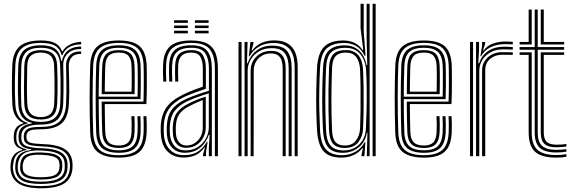

<svg xmlns="http://www.w3.org/2000/svg" viewBox="-20 -820 3010 1008"><path d="M195.2 168.5Q117.5 168.5 78.6 144Q39.8 119.5 35.2 68.2Q34.8 61.2 35 53.9Q35.2 46.5 36.2 39.2Q39 10 53.8 -7.4Q68.5 -24.8 96.8 -32.5V-36Q75.5 -42.2 65 -54.1Q54.5 -66 52.5 -87.2Q52.2 -92.2 52.2 -98.5Q52.2 -104.8 52.5 -110Q54 -133.8 64.8 -149.1Q75.5 -164.5 102.2 -172V-175.5Q79 -183.5 63 -208Q47 -232.5 44.8 -272Q43.5 -295.8 43 -320.1Q42.5 -344.5 42.5 -369.5Q42.5 -394.5 43 -420.9Q43.5 -447.2 44.5 -474.8Q47.5 -545.8 83.2 -576.6Q119 -607.5 194.2 -607.5Q244.8 -607.5 270.2 -593.1Q295.8 -578.8 305.5 -550.8H308.8Q318.2 -568 335.1 -579Q352 -590 371.1 -595.1Q390.2 -600.2 406 -600V-587Q366 -587.2 341.1 -571.1Q316.2 -555 307.5 -530.2H303.8Q295.5 -563 270.5 -578.9Q245.5 -594.8 194.2 -594.8Q127.8 -594.8 95.2 -567.1Q62.8 -539.5 60.5 -475.2Q59 -437.2 58.4 -403.9Q57.8 -370.5 58.2 -338.9Q58.8 -307.2 60.5 -273.5Q62.8 -229.8 79.9 -206Q97 -182.2 125 -175V-171.5Q93.2 -164 80.4 -149.8Q67.5 -135.5 66 -110Q65.5 -104.2 65.5 -98.6Q65.5 -93 66 -87Q67.8 -66 78.8 -55Q89.8 -44 118.5 -36V-32.5Q84 -25.2 68.6 -8.6Q53.2 8 49.8 39.2Q48.5 47.2 47.9 53Q47.2 58.8 48.2 68Q52.8 113.8 86.6 135.4Q120.5 157 195.2 157Q272 157 307 135Q342 113 346.5 64Q347.5 55 347.4 48.4Q347.2 41.8 346 33Q341.2 -9.8 306.8 -29.5Q272.2 -49.2 197.8 -51.5Q165.5 -52.8 146.1 -56.5Q126.8 -60.2 117.5 -67.8Q108.2 -75.2 106 -87Q105 -91.2 104.8 -98.9Q104.5 -106.5 104.8 -110.2Q108.5 -135.8 128.4 -144.9Q148.2 -154 194.5 -153.8Q264.5 -153.2 294.1 -183.8Q323.8 -214.2 326.8 -273.8Q328.5 -310.2 328.8 -339.2Q329 -368.2 328.4 -399.6Q327.8 -431 326.8 -474.2Q325.8 -508.2 346.1 -529.6Q366.5 -551 406 -550V-537.2Q371.5 -537.8 355.9 -519Q340.2 -500.2 341 -471.5Q342 -436.2 342.8 -405.2Q343.5 -374.2 343.5 -342.5Q343.5 -310.8 341.5 -273.2Q338 -202.8 303.2 -172Q268.5 -141.2 194.2 -141.2Q168.2 -141.2 152.2 -138.5Q136.2 -135.8 128.4 -128.6Q120.5 -121.5 119 -108Q118.8 -106.8 118.8 -100.5Q118.8 -94.2 119.5 -91.2Q121.5 -81.2 129.4 -75.6Q137.2 -70 153.8 -67.5Q170.2 -65 198 -64Q279 -61.8 317.6 -38.6Q356.2 -15.5 360.2 33.5Q361 41.8 361.1 49.1Q361.2 56.5 360.5 64Q356.2 118 317 143.2Q277.8 168.5 195.2 168.5ZM195.2 133.8Q240 133.8 266.8 125.6Q293.5 117.5 305.9 102.2Q318.2 87 319.5 65.5Q320.2 55.2 320.1 48.6Q320 42 319 33Q317 13.8 304.5 0.5Q292 -12.8 266 -20.2Q240 -27.8 197.2 -29.8Q136.8 -32.5 108.5 -16.1Q80.2 0.2 74.5 39.8Q73.5 46.8 73 53.4Q72.5 60 73.5 69Q77.2 103.8 106.2 118.8Q135.2 133.8 195.2 133.8ZM195.2 122.5Q139.8 122.5 114.4 109.8Q89 97 86 68.2Q85.2 61.2 85.6 54.5Q86 47.8 87.2 39Q92.2 2.8 118.9 -9.2Q145.5 -21.2 199 -19.5Q234.2 -18.2 257.2 -12.4Q280.2 -6.5 292.1 4.8Q304 16 306 33.2Q307.2 44 307.1 50.2Q307 56.5 306.2 64.2Q303.2 95.2 277.4 108.9Q251.5 122.5 195.2 122.5ZM195.2 110.5Q227.5 110.5 247.9 106Q268.2 101.5 278.9 91.1Q289.5 80.8 291.5 64Q292.5 56.2 292.6 48.8Q292.8 41.2 291 33.2Q289.5 20.2 279.6 11.9Q269.8 3.5 249.8 -1.1Q229.8 -5.8 197.5 -7.2Q148.8 -9.8 126.6 1.9Q104.5 13.5 100.8 39Q99 46 98.9 54Q98.8 62 99.8 68.2Q102.5 89.8 124.6 100.1Q146.8 110.5 195.2 110.5ZM195.2 145.8Q126.5 145.8 95.4 127.6Q64.2 109.5 60.2 68Q59.8 59.8 60 53.5Q60.2 47.2 61.2 39Q64.5 6.5 83.5 -10.4Q102.5 -27.2 143.5 -32.8V-36.2Q111.2 -40.5 96 -52.2Q80.8 -64 78 -87Q77.2 -93 77.2 -98.9Q77.2 -104.8 77.5 -110.2Q79 -137.5 96.2 -152.1Q113.5 -166.8 147.5 -172V-175Q115 -182 96.6 -205.6Q78.2 -229.2 76 -274.5Q74.5 -304 74.1 -335.8Q73.8 -367.5 74.2 -402Q74.8 -436.5 76 -474.2Q78.2 -532.8 107.2 -557.5Q136.2 -582.2 194.2 -582.2Q246 -582.2 270.8 -562.9Q295.5 -543.5 301.2 -499.8H304.8Q310.8 -524.5 323.4 -541.1Q336 -557.8 356.4 -566.5Q376.8 -575.2 406 -575.5V-562.5Q360.5 -563.2 335.5 -538.5Q310.5 -513.8 312 -475.5Q313 -439.5 313.4 -405.1Q313.8 -370.8 313.4 -338.2Q313 -305.8 311.8 -275Q308.8 -217.5 280.6 -191.6Q252.5 -165.8 194 -166Q165.5 -166.2 143.2 -161.1Q121 -156 107.9 -144.4Q94.8 -132.8 92.5 -112.5Q91.8 -106.2 91.9 -98.9Q92 -91.5 92.5 -87.5Q96 -61.2 121.6 -52.4Q147.2 -43.5 197.5 -41.8Q241 -40.5 270.4 -32.4Q299.8 -24.2 315.4 -8.2Q331 7.8 333.8 32.8Q334.5 40 334.8 47.9Q335 55.8 334.2 64Q330.5 109.2 295.9 127.5Q261.2 145.8 195.2 145.8ZM194.2 -180Q243.8 -180 268.8 -202.2Q293.8 -224.5 296.2 -274.8Q297.8 -307.8 298 -339.4Q298.2 -371 297.8 -404.2Q297.2 -437.5 295.8 -475.2Q294 -526.8 268.6 -548Q243.2 -569.2 194.2 -569.2Q140 -569.2 116.8 -545.8Q93.5 -522.2 91.8 -473.8Q90.2 -416.5 90.1 -371.4Q90 -326.2 91.8 -273Q93.8 -224.5 119.1 -202.2Q144.5 -180 194.2 -180ZM194.2 -192.5Q150.2 -192.5 129.6 -212.8Q109 -233 107.5 -275.2Q105.8 -323 105.9 -370.5Q106 -418 107.5 -473Q109 -517.8 130 -537.2Q151 -556.8 194.2 -556.8Q236.5 -556.8 257.5 -537.6Q278.5 -518.5 280 -475.2Q281.5 -437 282 -403.5Q282.5 -370 282.1 -338.8Q281.8 -307.5 280.2 -275.8Q278.2 -232 257.1 -212.2Q236 -192.5 194.2 -192.5ZM194.2 -205.2Q227.2 -205.2 245 -222Q262.8 -238.8 264.5 -276.8Q266 -306.2 266.4 -337.2Q266.8 -368.2 266.1 -402.4Q265.5 -436.5 264.2 -474.8Q262.8 -512.8 244.6 -528.4Q226.5 -544 194.2 -544Q160.2 -544 142.2 -527.9Q124.2 -511.8 123 -472.5Q121.8 -421.5 121.5 -373.4Q121.2 -325.2 123 -275.8Q124.8 -238.8 142.2 -222Q159.8 -205.2 194.2 -205.2Z M604.2 7.5Q530 7.5 493.2 -21.5Q456.5 -50.5 453.5 -121.8Q452 -166.2 451.2 -212.4Q450.5 -258.5 450.5 -304.5Q450.5 -350.5 451.4 -394.2Q452.2 -438 453.5 -477Q457 -549 493.4 -578.2Q529.8 -607.5 603.5 -607.5Q678 -607.5 712.2 -577.9Q746.5 -548.2 749.8 -478.5Q750.2 -471 750.5 -448.6Q750.8 -426.2 750.9 -395.6Q751 -365 750.5 -332.8Q750 -300.5 748.5 -273.5H530Q530.2 -247 530.5 -222.8Q530.8 -198.5 531.2 -175Q531.8 -151.5 532.5 -126.8Q534 -89 550.6 -72.5Q567.2 -56 604.2 -56Q635.8 -56 652.1 -71.4Q668.5 -86.8 670.5 -126Q671.5 -143.8 671.2 -167.5Q671 -191.2 669.8 -209.8H685.8Q687 -188.2 687 -164.4Q687 -140.5 686.2 -125.5Q684 -81.5 664.9 -62.4Q645.8 -43.2 604.2 -43.2Q559 -43.2 538.8 -62.8Q518.5 -82.2 516.8 -126.2Q515.8 -153.5 515.1 -181Q514.5 -208.5 514.2 -235.2Q514 -262 513.8 -286.5H733.2Q734.2 -313.5 734.6 -343.5Q735 -373.5 734.9 -401.2Q734.8 -429 734.5 -449.6Q734.2 -470.2 733.8 -477.8Q731 -540.8 700.8 -567.8Q670.5 -594.8 603.5 -594.8Q537.5 -594.8 504.8 -568Q472 -541.2 469.2 -474.8Q467.8 -440.2 467 -397.1Q466.2 -354 466.2 -307Q466.2 -260 467 -213.2Q467.8 -166.5 469.2 -124.8Q471.8 -61.2 502.8 -33.2Q533.8 -5.2 604.2 -5.2Q669.8 -5.2 700.2 -32.5Q730.8 -59.8 733.8 -123.8Q734.2 -134.2 734.4 -149.5Q734.5 -164.8 734.2 -180.9Q734 -197 733 -209.8H748.8Q750.2 -190.5 750.4 -164.8Q750.5 -139 749.8 -123Q746.2 -53.2 712.4 -22.9Q678.5 7.5 604.2 7.5ZM604.2 -17.8Q545.8 -17.8 516.6 -41.5Q487.5 -65.2 485 -124.5Q483.8 -161.2 483 -205.5Q482.2 -249.8 482.2 -296.9Q482.2 -344 482.9 -389.4Q483.5 -434.8 485 -473.8Q487.5 -533.8 516.2 -558Q545 -582.2 603.5 -582.2Q662 -582.2 688.8 -557.9Q715.5 -533.5 718 -477.5Q718.5 -468.2 718.9 -440Q719.2 -411.8 719.1 -374.2Q719 -336.8 717.8 -299.5H498Q498 -255.5 498.8 -209.6Q499.5 -163.8 501 -125.5Q503 -73.5 527.8 -52.1Q552.5 -30.8 604.2 -30.8Q653.2 -30.8 676.4 -52.2Q699.5 -73.8 702.2 -124.8Q703 -140.2 702.9 -165.1Q702.8 -190 701.5 -209.8H717.2Q718.5 -189.5 718.6 -164.9Q718.8 -140.2 718 -124.2Q715.2 -67.2 688.8 -42.5Q662.2 -17.8 604.2 -17.8ZM498 -312.5H702.2Q703.2 -345.8 703.2 -379.5Q703.2 -413.2 703 -439.6Q702.8 -466 702.2 -476.5Q700 -526 677.1 -547.6Q654.2 -569.2 603.5 -569.2Q551 -569.2 527.1 -547.1Q503.2 -525 501 -473Q499.5 -436.5 498.9 -394.4Q498.2 -352.2 498 -312.5ZM514 -325.8Q514 -344.2 514.4 -369.2Q514.8 -394.2 515.2 -421.1Q515.8 -448 516.8 -472.2Q518.5 -517.8 538.9 -537.2Q559.2 -556.8 603.5 -556.8Q646 -556.8 665.2 -538Q684.5 -519.2 686.2 -476Q686.8 -465.5 687.1 -441.4Q687.5 -417.2 687.4 -386.8Q687.2 -356.2 686.5 -325.8ZM530 -338.8H670.8Q671.5 -368.8 671.5 -396.8Q671.5 -424.8 671.2 -445.8Q671 -466.8 670.5 -475Q669 -510.2 654.2 -527.1Q639.5 -544 603.5 -544Q566.2 -544 550.1 -526.8Q534 -509.5 532.5 -471.8Q532 -448.2 531.4 -426.1Q530.8 -404 530.5 -382.5Q530.2 -361 530 -338.8Z M1108.2 0V-460.8Q1108.2 -526.2 1082.1 -560.5Q1056 -594.8 984.2 -594.8Q922.5 -594.8 888.8 -570.1Q855 -545.5 852.2 -479.5Q851.2 -456.5 851.4 -435.2Q851.5 -414 853 -391.5H837.2Q835.8 -416.5 835.5 -437Q835.2 -457.5 836.2 -480Q839.2 -548 874 -577.8Q908.8 -607.5 984.2 -607.5Q1039.2 -607.5 1069.6 -590.2Q1100 -573 1112 -540.1Q1124 -507.2 1124 -460.8V0ZM954.2 -30.5Q992.2 -30.5 1019.6 -48.5Q1047 -66.5 1061.6 -94.4Q1076.2 -122.2 1076.2 -151.8V-330Q1045.2 -320.5 1013.6 -309Q982 -297.5 960.2 -286.8Q917.2 -265.2 895.9 -236Q874.5 -206.8 871.5 -157.5Q870.8 -144.8 871 -135Q871.2 -125.2 872.2 -113.5Q876 -74.8 897.1 -52.6Q918.2 -30.5 954.2 -30.5ZM957 -44Q926.2 -44 908.4 -63.5Q890.5 -83 887.8 -115.5Q887 -124.8 886.9 -135Q886.8 -145.2 887.2 -155.8Q889.5 -202.5 909.1 -228.8Q928.8 -255 966 -274.2Q990.2 -286.5 1012.5 -295.6Q1034.8 -304.8 1060.2 -312.5V-150.8Q1060.2 -123.2 1047.8 -98.9Q1035.2 -74.5 1012.1 -59.2Q989 -44 957 -44ZM958.5 -56.2Q983.8 -56.2 1003.1 -69.1Q1022.5 -82 1033.5 -103.4Q1044.5 -124.8 1044.5 -149.5V-295Q1026 -288 1008.8 -280.1Q991.5 -272.2 972.5 -262.2Q936 -243 920.2 -219Q904.5 -195 903 -155Q902.8 -145.2 902.9 -135.5Q903 -125.8 903.8 -116.8Q905.8 -90 920 -73.1Q934.2 -56.2 958.5 -56.2ZM943.5 7Q892.5 7 860.9 -23.5Q829.2 -54 824.8 -110.5Q823.8 -123.5 823.6 -135.6Q823.5 -147.8 824 -161.2Q827.2 -218.5 854.4 -256.5Q881.5 -294.5 942.2 -323.8Q957 -331 972.1 -337.5Q987.2 -344 1005 -350.8Q1022.8 -357.5 1044.8 -364.8V-460.8Q1044.8 -499 1032 -521.5Q1019.2 -544 984.2 -544Q949.5 -544 933.1 -527.1Q916.8 -510.2 915.2 -475.2Q914.8 -462 914.8 -438.9Q914.8 -415.8 915.8 -391.5H900Q899 -414 899 -437.4Q899 -460.8 899.5 -476Q901.2 -519.8 922.4 -538.2Q943.5 -556.8 984.2 -556.8Q1029.8 -556.8 1045.2 -530.5Q1060.8 -504.2 1060.8 -460.8V-354Q1029.5 -343.8 999.8 -332.6Q970 -321.5 948.2 -311.5Q895.8 -286.8 868.9 -250.6Q842 -214.5 840 -160.2Q839.5 -148 839.5 -136.1Q839.5 -124.2 840.5 -111.8Q844.5 -62 872.2 -33.8Q900 -5.5 947 -5.5Q991.2 -5.5 1019.8 -24.5Q1048.2 -43.5 1066.5 -76H1070L1061.8 -21.2V0H1046.2L1046 -10.2L1056.5 -45.8H1053.2Q1033.2 -18 1006.5 -5.5Q979.8 7 943.5 7ZM1076.5 0V-44.8L1080.5 -112.5H1076.8Q1061.8 -69.5 1029.8 -43.8Q997.8 -18 950.2 -18Q910.2 -18 885.1 -43Q860 -68 856.2 -112.5Q855.5 -124.8 855.4 -135.6Q855.2 -146.5 855.8 -159.2Q858.2 -211.5 881.4 -243.5Q904.5 -275.5 954.5 -299.2Q969.2 -306.2 989.5 -314.1Q1009.8 -322 1032.2 -329.6Q1054.8 -337.2 1076.8 -343.5V-460.8Q1076.8 -510.8 1058 -540Q1039.2 -569.2 984.2 -569.2Q934.5 -569.2 910 -548Q885.5 -526.8 883.5 -476.5Q883 -461.5 883 -438.2Q883 -415 884.5 -391.5H868.8Q867.5 -413.5 867.2 -437Q867 -460.5 867.8 -476.8Q870 -532.5 897.4 -557.4Q924.8 -582.2 984.2 -582.2Q1046.5 -582.2 1069.4 -550.9Q1092.2 -519.5 1092.2 -460.8V0ZM1003.2 -699.8V-713.5H1075.2V-699.8ZM894 -645V-658.8H966V-645ZM894 -672.5V-686H966V-672.5ZM894 -699.8V-713.5H966V-699.8ZM1003.2 -645V-658.8H1075.2V-645ZM1003.2 -672.5V-686H1075.2V-672.5Z M1527 0V-464.8Q1527 -487 1523.2 -509.8Q1519.5 -532.5 1508.1 -551.6Q1496.8 -570.8 1474.4 -582.5Q1452 -594.2 1415 -594.2Q1371.5 -594.2 1339.9 -575.5Q1308.2 -556.8 1290.2 -524.5H1286.5L1294.5 -600H1310.5V-591.8L1300.5 -554.8H1304Q1325 -582.5 1353.9 -595.1Q1382.8 -607.8 1419 -607.8Q1451.8 -607.8 1473.9 -599.2Q1496 -590.8 1509.6 -576.1Q1523.2 -561.5 1530.5 -543.2Q1537.8 -525 1540.2 -505.2Q1542.8 -485.5 1542.8 -467V0ZM1232.2 0V-600H1248.2V0ZM1295.8 0V-450Q1295.8 -477.5 1309.1 -500.9Q1322.5 -524.2 1346.6 -538.5Q1370.8 -552.8 1402.8 -552.8Q1427.8 -552.8 1443 -544.8Q1458.2 -536.8 1466.2 -523.5Q1474.2 -510.2 1477 -493.9Q1479.8 -477.5 1479.8 -460.5V0H1464V-459.8Q1464 -480.8 1459.5 -498.9Q1455 -517 1441.4 -528.2Q1427.8 -539.5 1400.8 -539.5Q1375.8 -539.5 1355.6 -527.9Q1335.5 -516.2 1323.9 -496.2Q1312.2 -476.2 1312.2 -451L1311.5 0ZM1264 0V-600H1279.8L1276.5 -488.2H1280.2Q1295 -531.5 1328.8 -556.1Q1362.5 -580.8 1410.5 -580.5Q1467.5 -580.2 1489.4 -549.5Q1511.2 -518.8 1511.2 -464V0H1495.5V-462.5Q1495.5 -513.2 1475.8 -540.2Q1456 -567.2 1406.2 -567.2Q1367.5 -567.2 1339.2 -550.1Q1311 -533 1295.6 -506.1Q1280.2 -479.2 1280.2 -449.2V0Z M1952.2 0H1936.2V-800H1952.2ZM1920.5 0H1905.8L1909 -123H1905.8Q1897.8 -73.8 1862.4 -45.8Q1827 -17.8 1779 -17.8Q1729.5 -17.8 1704.6 -44.4Q1679.8 -71 1675.8 -136.5Q1673.2 -185.8 1672.1 -238.4Q1671 -291 1672 -347.5Q1673 -404 1676 -464.8Q1679.2 -529.8 1707.2 -555.8Q1735.2 -581.8 1790.2 -581.8Q1836 -581.8 1865.5 -554.2Q1895 -526.8 1904.2 -478H1908L1904.8 -626.5V-800H1920.5ZM1785.5 -30.2Q1817.5 -30.2 1843 -44.5Q1868.5 -58.8 1884.1 -84.8Q1899.8 -110.8 1901.2 -146.2Q1903.5 -191.8 1904.6 -245.8Q1905.8 -299.8 1905.2 -353.8Q1904.8 -407.8 1901.8 -452.8Q1899.2 -487.8 1886.1 -513.8Q1873 -539.8 1850 -554.4Q1827 -569 1794.2 -569Q1742.2 -569 1718.2 -544.9Q1694.2 -520.8 1691.8 -464.2Q1689.2 -403 1688.4 -349.4Q1687.5 -295.8 1688.4 -243.9Q1689.2 -192 1691.8 -135.8Q1694.2 -79.2 1716.1 -54.8Q1738 -30.2 1785.5 -30.2ZM1789.5 -43.2Q1748 -43.2 1728.8 -65Q1709.5 -86.8 1707.2 -137Q1705.2 -192.5 1704.5 -244.9Q1703.8 -297.2 1704.5 -351.2Q1705.2 -405.2 1707.5 -465.5Q1709.5 -513.8 1730 -535.4Q1750.5 -557 1795.8 -557Q1839.2 -557 1861.6 -529.6Q1884 -502.2 1886.2 -452.8Q1888 -414 1888.8 -362.5Q1889.5 -311 1889 -254.9Q1888.5 -198.8 1886.2 -146.2Q1884.5 -104 1861.2 -73.6Q1838 -43.2 1789.5 -43.2ZM1790 -56Q1829.8 -56 1849.2 -82.8Q1868.8 -109.5 1870.5 -146.8Q1872.2 -187.8 1872.9 -240.9Q1873.5 -294 1873 -349.4Q1872.5 -404.8 1870.5 -452.5Q1868.5 -496.5 1850.1 -520.2Q1831.8 -544 1796 -544Q1759.5 -544 1742.4 -525.6Q1725.2 -507.2 1723.5 -465.5Q1720 -378.8 1719.8 -300.1Q1719.5 -221.5 1723.2 -137Q1725.2 -91.5 1741.6 -73.8Q1758 -56 1790 -56ZM1773 7.5Q1707.2 7.5 1678 -26.9Q1648.8 -61.2 1644.5 -136Q1641.5 -190.5 1640.5 -242.9Q1639.5 -295.2 1640.5 -349.9Q1641.5 -404.5 1644.5 -465Q1648.8 -540.2 1681.2 -573.9Q1713.8 -607.5 1782.2 -607.5Q1817.2 -607.5 1843.5 -593.8Q1869.8 -580 1883.2 -557H1887L1873 -672.2V-800H1889.5V-655L1899.2 -527H1894.2Q1877 -563.2 1848.9 -578.9Q1820.8 -594.5 1786.8 -594.5Q1726.2 -594.5 1695.1 -565.6Q1664 -536.8 1660.2 -465.5Q1657.2 -403 1656.2 -348.2Q1655.2 -293.5 1656.4 -241.5Q1657.5 -189.5 1660.2 -135Q1664.5 -64 1692.4 -34.6Q1720.2 -5.2 1776.5 -5.2Q1813.2 -5.2 1844.9 -22.9Q1876.5 -40.5 1894.2 -73H1898.2L1893 0H1877.8V-6L1885.2 -42.5H1882Q1865.8 -20.2 1837.2 -6.4Q1808.8 7.5 1773 7.5Z M2206 7.5Q2131.8 7.5 2095 -21.5Q2058.2 -50.5 2055.2 -121.8Q2053.8 -166.2 2053 -212.4Q2052.2 -258.5 2052.2 -304.5Q2052.2 -350.5 2053.1 -394.2Q2054 -438 2055.2 -477Q2058.8 -549 2095.1 -578.2Q2131.5 -607.5 2205.2 -607.5Q2279.8 -607.5 2314 -577.9Q2348.2 -548.2 2351.5 -478.5Q2352 -471 2352.2 -448.6Q2352.5 -426.2 2352.6 -395.6Q2352.8 -365 2352.2 -332.8Q2351.8 -300.5 2350.2 -273.5H2131.8Q2132 -247 2132.2 -222.8Q2132.5 -198.5 2133 -175Q2133.5 -151.5 2134.2 -126.8Q2135.8 -89 2152.4 -72.5Q2169 -56 2206 -56Q2237.5 -56 2253.9 -71.4Q2270.2 -86.8 2272.2 -126Q2273.2 -143.8 2273 -167.5Q2272.8 -191.2 2271.5 -209.8H2287.5Q2288.8 -188.2 2288.8 -164.4Q2288.8 -140.5 2288 -125.5Q2285.8 -81.5 2266.6 -62.4Q2247.5 -43.2 2206 -43.2Q2160.8 -43.2 2140.5 -62.8Q2120.2 -82.2 2118.5 -126.2Q2117.5 -153.5 2116.9 -181Q2116.2 -208.5 2116 -235.2Q2115.8 -262 2115.5 -286.5H2335Q2336 -313.5 2336.4 -343.5Q2336.8 -373.5 2336.6 -401.2Q2336.5 -429 2336.2 -449.6Q2336 -470.2 2335.5 -477.8Q2332.8 -540.8 2302.5 -567.8Q2272.2 -594.8 2205.2 -594.8Q2139.2 -594.8 2106.5 -568Q2073.8 -541.2 2071 -474.8Q2069.5 -440.2 2068.8 -397.1Q2068 -354 2068 -307Q2068 -260 2068.8 -213.2Q2069.5 -166.5 2071 -124.8Q2073.5 -61.2 2104.5 -33.2Q2135.5 -5.2 2206 -5.2Q2271.5 -5.2 2302 -32.5Q2332.5 -59.8 2335.5 -123.8Q2336 -134.2 2336.1 -149.5Q2336.2 -164.8 2336 -180.9Q2335.8 -197 2334.8 -209.8H2350.5Q2352 -190.5 2352.1 -164.8Q2352.2 -139 2351.5 -123Q2348 -53.2 2314.1 -22.9Q2280.2 7.5 2206 7.5ZM2206 -17.8Q2147.5 -17.8 2118.4 -41.5Q2089.2 -65.2 2086.8 -124.5Q2085.5 -161.2 2084.8 -205.5Q2084 -249.8 2084 -296.9Q2084 -344 2084.6 -389.4Q2085.2 -434.8 2086.8 -473.8Q2089.2 -533.8 2118 -558Q2146.8 -582.2 2205.2 -582.2Q2263.8 -582.2 2290.5 -557.9Q2317.2 -533.5 2319.8 -477.5Q2320.2 -468.2 2320.6 -440Q2321 -411.8 2320.9 -374.2Q2320.8 -336.8 2319.5 -299.5H2099.8Q2099.8 -255.5 2100.5 -209.6Q2101.2 -163.8 2102.8 -125.5Q2104.8 -73.5 2129.5 -52.1Q2154.2 -30.8 2206 -30.8Q2255 -30.8 2278.1 -52.2Q2301.2 -73.8 2304 -124.8Q2304.8 -140.2 2304.6 -165.1Q2304.5 -190 2303.2 -209.8H2319Q2320.2 -189.5 2320.4 -164.9Q2320.5 -140.2 2319.8 -124.2Q2317 -67.2 2290.5 -42.5Q2264 -17.8 2206 -17.8ZM2099.8 -312.5H2304Q2305 -345.8 2305 -379.5Q2305 -413.2 2304.8 -439.6Q2304.5 -466 2304 -476.5Q2301.8 -526 2278.9 -547.6Q2256 -569.2 2205.2 -569.2Q2152.8 -569.2 2128.9 -547.1Q2105 -525 2102.8 -473Q2101.2 -436.5 2100.6 -394.4Q2100 -352.2 2099.8 -312.5ZM2115.8 -325.8Q2115.8 -344.2 2116.1 -369.2Q2116.5 -394.2 2117 -421.1Q2117.5 -448 2118.5 -472.2Q2120.2 -517.8 2140.6 -537.2Q2161 -556.8 2205.2 -556.8Q2247.8 -556.8 2267 -538Q2286.2 -519.2 2288 -476Q2288.5 -465.5 2288.9 -441.4Q2289.2 -417.2 2289.1 -386.8Q2289 -356.2 2288.2 -325.8ZM2131.8 -338.8H2272.5Q2273.2 -368.8 2273.2 -396.8Q2273.2 -424.8 2273 -445.8Q2272.8 -466.8 2272.2 -475Q2270.8 -510.2 2256 -527.1Q2241.2 -544 2205.2 -544Q2168 -544 2151.9 -526.8Q2135.8 -509.5 2134.2 -471.8Q2133.8 -448.2 2133.1 -426.1Q2132.5 -404 2132.2 -382.5Q2132 -361 2131.8 -338.8Z M2479.2 0V-600H2495V-556L2491 -488.2H2495.5Q2509.8 -530.5 2543.6 -552.6Q2577.5 -574.8 2624.8 -574.8Q2637.2 -574.8 2651.1 -574.1Q2665 -573.5 2672.2 -573V-559.5Q2662.8 -560 2647.6 -560.4Q2632.5 -560.8 2620.8 -560.8Q2581.8 -560.8 2553.8 -544.6Q2525.8 -528.5 2511 -503Q2496.2 -477.5 2496.2 -449V0ZM2447.5 0V-600H2463.5V0ZM2511 0V-450Q2511 -491.5 2540.9 -518.8Q2570.8 -546 2615.5 -546Q2630.2 -546 2645.2 -545.9Q2660.2 -545.8 2672.2 -545.2V-531.8Q2660.5 -532.2 2645.4 -532.4Q2630.2 -532.5 2615.5 -532.5Q2579 -532.5 2553.2 -510.9Q2527.5 -489.2 2527.5 -451V0ZM2502 -524.5 2511 -579.5V-600H2526.8V-590.5L2516.2 -554.8H2519.2Q2537 -580.2 2568.1 -591.1Q2599.2 -602 2632 -602Q2640.2 -602 2651.2 -601.6Q2662.2 -601.2 2672.2 -600.2V-586.8Q2664.2 -587.5 2653.5 -587.9Q2642.8 -588.2 2631.5 -588.2Q2588.5 -588.2 2555.9 -572.4Q2523.2 -556.5 2505.5 -524.5Z M2901.2 -19.5Q2840.2 -19.5 2813.8 -43.9Q2787.2 -68.2 2787.2 -124.2V-559H2708V-572.8H2787.2V-770H2803V-572.8H2941.8V-559H2803V-124.2Q2803 -75.5 2825.9 -54.4Q2848.8 -33.2 2901.2 -33.2Q2913.8 -33.2 2926.8 -34.2Q2939.8 -35.2 2953.5 -37V-23.8Q2942 -21.8 2929 -20.6Q2916 -19.5 2901.2 -19.5ZM2901.2 7.5Q2823.2 7.5 2789.4 -23.1Q2755.5 -53.8 2755.5 -124.2V-531.8H2708V-545.2H2771.5V-124.2Q2771.5 -60.8 2801.6 -33.4Q2831.8 -6 2901.2 -6Q2915.5 -6 2928.5 -7.2Q2941.5 -8.5 2953.5 -10.8V2.8Q2933 7.5 2901.2 7.5ZM2901.2 -46.8Q2857.2 -46.8 2838.1 -64.8Q2819 -82.8 2819 -124.2V-545.2H2941.8V-531.8H2834.8V-124.2Q2834.8 -90 2850.2 -75.2Q2865.8 -60.5 2901.2 -60.5Q2913.2 -60.5 2926.5 -61.1Q2939.8 -61.8 2953.5 -64V-50.8Q2941.2 -49 2928.1 -47.9Q2915 -46.8 2901.2 -46.8ZM2708 -586.5V-600H2755.5V-770H2771.5V-586.5ZM2819 -586.5V-770H2834.8V-600H2941.8V-586.5Z"/></svg>

Font: Big Shoulders Inline Text Thin
Style: Regular
Weight: 400
Version: Version 2.002